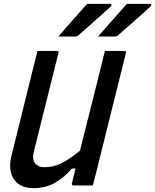

<svg xmlns="http://www.w3.org/2000/svg" viewBox="-20 -965 807 999"><path d="M433 -945H553Q559 -945 560 -940.5Q561 -936 556 -931Q532 -909 514 -893Q496 -877 479 -862Q462 -847 441 -828Q420 -809 389 -782Q382 -775 370 -775H284Q322 -820 357.5 -859.5Q393 -899 433 -945ZM640 -945H760Q766 -945 767 -940.5Q768 -936 763 -931Q739 -909 721 -893Q703 -877 686 -862Q669 -847 647.5 -828Q626 -809 595 -782Q588 -775 577 -775H490Q529 -820 564.5 -859.5Q600 -899 640 -945ZM156 14Q104 14 74.5 -9Q45 -32 36.5 -70Q28 -108 39 -152Q67 -264 94.5 -376Q122 -488 150 -600Q156 -625 162.5 -650Q169 -675 175 -700H276Q288 -700 284 -689Q252 -561 220 -432.5Q188 -304 156 -176Q146 -138 162 -116.5Q178 -95 211 -95Q255 -95 295.5 -113.5Q336 -132 396 -181Q429 -311 461.5 -441Q494 -571 526 -700H627Q639 -700 635 -689Q599 -544 562.5 -398Q526 -252 490 -106Q483 -78 476 -51Q469 -24 463 0H362Q357 0 355 -3.5Q353 -7 354 -11Q363 -48 373 -88H354Q312 -39 263.5 -12.5Q215 14 156 14Z"/></svg>

Font: Recursive Mn Lnr St Med
Style: Italic
Weight: 500
Italic angle: -15°
Monospace: yes
Version: Version 1.079;hotconv 1.0.112;makeotfexe 2.5.65598; ttfautoh